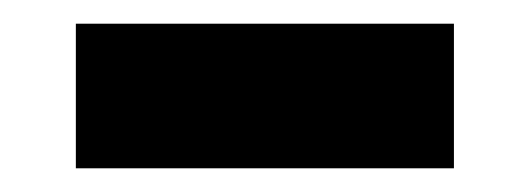

<svg xmlns="http://www.w3.org/2000/svg" viewBox="-20 -394 447 162"><path d="M363 -252V-374H44V-252Z"/></svg>

Font: Fira Sans
Style: Bold
Weight: 700
Designer: Carrois Corporate & Edenspiekermann AG
Foundry: Carrois Corporate GbR & Edenspiekermann AG
Version: Version 4.203